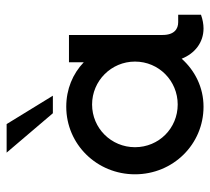

<svg xmlns="http://www.w3.org/2000/svg" viewBox="-48 -588 643 588"><g transform="rotate(-90 274.0 -293.5)"><path d="M275.4 -453.6 188.5 -595.2H101.1L221.7 -453.6ZM500.5 -69.8C480.5 -69.8 461.4 -81.1 461.4 -117.7V-404.3H377.9V-358.9C342.8 -392.6 295.4 -412.6 241.7 -412.6C126.5 -412.6 34.7 -318.8 34.7 -202.1C34.7 -85.4 126.5 7.8 241.7 7.8C300.8 7.8 352.5 -18.6 388.7 -59.1C404.8 -18.6 438.5 7.8 481.4 7.8C494.1 7.8 508.3 5.4 523.4 0V-69.8ZM248.5 -71.3C175.8 -71.3 117.7 -128.9 117.7 -202.1C117.7 -274.9 175.8 -333.5 248.5 -333.5C320.8 -333.5 379.9 -274.9 379.9 -202.1C379.9 -128.9 320.8 -71.3 248.5 -71.3Z"/></g></svg>

Font: Now Medium
Style: Regular
Weight: 500
Designer: Alfredo Marco Pradil
Foundry: Alfredo Marco Pradil
Version: Version 1.200;hotconv 1.0.109;makeotfexe 2.5.65596